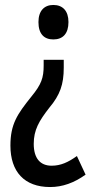

<svg xmlns="http://www.w3.org/2000/svg" viewBox="-20 -561 373 774"><path d="M256 -472C256 -517 233 -541 195 -541C159 -541 135 -518 135 -472C135 -424 158 -402 195 -402C234 -402 256 -426 256 -472ZM237 -288V-320H156V-297C156 -247 147 -221 106 -171C49 -100 22 -60 22 26C22 131 78 193 182 193C232 193 279 176 325 143L290 68C255 93 225 107 188 107C142 107 116 77 116 19C116 -37 137 -73 179 -127C222 -178 237 -221 237 -288Z"/></svg>

Font: Noto Sans Gujarati ExtraCondensed Medium
Style: Regular
Weight: 500
Width: 2
Designer: Jelle Bosma - Monotype Design Team, Universal Thirst
Foundry: Monotype Imaging Inc.
Version: Version 2.106